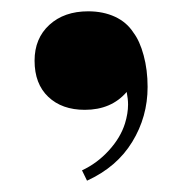

<svg xmlns="http://www.w3.org/2000/svg" viewBox="-20 -178 318 336"><path d="M213.4 -121.1Q224.6 -106.4 231.4 -81.1Q238.3 -55.7 238.3 -25.9Q238.3 26.4 211.4 70.3Q184.6 114.3 132.3 138.2L123.5 120.1Q149.9 107.9 170.4 85.4Q190.9 63 198.7 38.1Q204.1 20.5 204.1 4.9Q204.1 -4.9 201.7 -17.1Q174.8 14.2 128.4 14.2Q88.4 14.2 64.5 -8.5Q40.5 -31.2 40.5 -71.8Q40.5 -110.8 66.4 -134.5Q92.3 -158.2 134.3 -158.2Q160.6 -158.2 181.2 -148.7Q201.7 -139.2 213.4 -121.1Z"/></svg>

Font: TypoPRO Playfair Display
Style: Regular
Weight: 900
Designer: Claus Eggers Sørensen
Foundry: Claus Eggers Sørensen
Version: Version 1.004;PS 001.004;hotconv 1.0.70;makeotf.lib2.5.58329